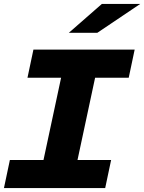

<svg xmlns="http://www.w3.org/2000/svg" viewBox="-31 -951 729 971"><path d="M-11 0 19 -142H189L278 -558H108L138 -700H650L620 -558H450L361 -142H531L501 0ZM317 -785 484 -931H678L461 -785Z"/></svg>

Font: Red Hat Mono
Style: Bold Italic
Weight: 700
Italic angle: -12°
Monospace: yes
Designer: Pentagram, MCKL
Foundry: Pentagram, MCKL
Version: Version 1.023; ttfautohint (v1.8.3)